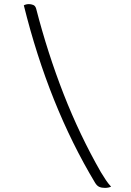

<svg xmlns="http://www.w3.org/2000/svg" viewBox="-20 -776 640 935"><path d="M96 -750Q107 -756 121 -756Q131 -756 141.5 -752Q152 -748 156 -734Q212 -517 290 -317.5Q368 -118 471 62Q485 85 496 101.5Q507 118 521 133Q508 139 491 139Q475 139 463.5 134Q452 129 443 114Q217 -262 96 -750Z"/></svg>

Font: Recursive Sn Csl St Lt
Style: Regular
Weight: 300
Version: Version 1.079;hotconv 1.0.112;makeotfexe 2.5.65598; ttfautoh